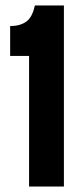

<svg xmlns="http://www.w3.org/2000/svg" viewBox="-20 -680 305 700"><path d="M86 0V-476H17V-585Q53 -585 75.5 -601Q98 -617 107 -660H213V0Z"/></svg>

Font: Bricolage Grotesque 36pt Condensed SemiBold
Style: Regular
Weight: 600
Width: 3
Designer: Mathieu Triay
Foundry: Atelier Triay
Version: Version 1.001;gftools[0.9.33.dev8+g029e19f]